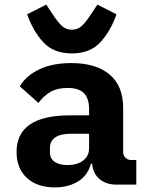

<svg xmlns="http://www.w3.org/2000/svg" viewBox="-20 -802 640 834"><path d="M487 0Q441 0 412.5 -24Q384 -48 380 -91H375Q362 -41 320 -14.5Q278 12 218 12Q142 12 97 -29Q52 -70 52 -142Q52 -301 284 -301H367V-327Q367 -374 345 -397Q323 -420 273 -420Q229 -420 199.5 -403Q170 -386 147 -355L66 -427Q93 -473 150 -500.5Q207 -528 290 -528Q397 -528 456 -478.5Q515 -429 515 -333V-141Q515 -127 525 -117Q535 -107 549 -107H572V0ZM367 -159V-221H288Q244 -221 220.5 -205.5Q197 -190 197 -160V-140Q197 -113 217.5 -99Q238 -85 274 -85Q315 -85 341 -104.5Q367 -124 367 -159ZM98 -740 181 -782 202 -750 204 -747Q230 -707 248 -690Q266 -673 292 -673Q318 -673 336 -690Q354 -707 380 -747L382 -750L403 -782L486 -740Q461 -668 416.5 -619Q372 -570 292 -570Q212 -570 167.5 -619Q123 -668 98 -740Z"/></svg>

Font: iA Writer Quattro V
Style: Regular
Weight: 400
Designer: Mike Abbink, Paul van der Laan, Pieter van Rosmalen, Oliver Reichenstein
Foundry: Information Architects Inc.
Version: Version 2.000